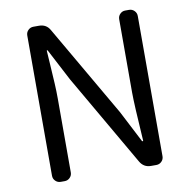

<svg xmlns="http://www.w3.org/2000/svg" viewBox="-81 -813 885 894"><g transform="rotate(-10 361.0 -366.5)"><path d="M134.8 0Q120.1 0 109.9 -10.3Q99.6 -20.5 99.6 -35.2V-698.2Q99.6 -712.9 109.9 -723.1Q120.1 -733.4 134.8 -733.4H161.1Q196.3 -733.4 212.9 -703.1L462.9 -271.5L540 -122.1Q541 -120.1 543.5 -120.1Q545.9 -120.1 545.9 -122.1Q534.2 -296.9 534.2 -351.6V-698.2Q534.2 -712.9 544.4 -723.1Q554.7 -733.4 568.4 -733.4H586.9Q601.6 -733.4 611.8 -723.1Q622.1 -712.9 622.1 -698.2V-35.2Q622.1 -20.5 611.8 -10.3Q601.6 0 586.9 0H561.5Q527.3 0 509.8 -30.3L259.8 -462.9L181.6 -612.3Q180.7 -614.3 178.7 -614.3Q176.8 -614.3 176.8 -612.3Q177.7 -593.8 181.2 -543Q184.6 -492.2 186.5 -455.6Q188.5 -418.9 188.5 -384.8V-35.2Q188.5 -20.5 178.2 -10.3Q168 0 153.3 0Z"/></g></svg>

Font: Gen Jyuu GothicL Regular
Style: Regular
Weight: 400
Designer: [Source Han Sans]
Ryoko NISHIZUKA  (kana & ideographs); Paul D. Hunt (Latin, Greek & Cyrillic); Wenlong ZHANG  (bopomofo
Version: Version 1.002.20150607